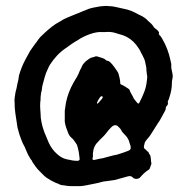

<svg xmlns="http://www.w3.org/2000/svg" viewBox="-20 -668 642 658"><path d="M228 -30Q222 -30 215.5 -30.5Q209 -31 203 -32Q201 -33 197 -33Q190 -33 184 -36Q181 -38 178 -39Q175 -40 172 -41Q154 -49 138 -60Q137 -61 136 -62Q135 -63 133 -64L115 -82Q108 -89 102 -97Q96 -105 91 -113Q90 -115 89 -117.5Q88 -120 86 -121Q76 -136 69 -154Q65 -165 58 -177Q55 -185 52 -192Q49 -199 47 -206Q45 -214 42.5 -221.5Q40 -229 39 -237L38 -244Q35 -262 32.5 -280.5Q30 -299 30 -317Q29 -326 30.5 -334.5Q32 -343 33 -351Q35 -359 37 -367Q39 -375 40 -383Q42 -389 43 -395.5Q44 -402 45 -409Q53 -437 66 -462L78 -484Q83 -494 89.5 -502.5Q96 -511 102 -520Q102 -520 104 -522Q111 -533 118 -541Q123 -546 127.5 -550Q132 -554 136 -558Q147 -568 158.5 -577Q170 -586 183 -593Q188 -595 190 -597Q196 -601 202.5 -604Q209 -607 216 -610L275 -634Q286 -639 298 -641.5Q310 -644 322 -646Q330 -647 338 -647.5Q346 -648 353 -647Q365 -647 377 -644L417 -635Q434 -630 448 -622Q451 -620 454.5 -618.5Q458 -617 462 -615Q477 -608 487 -597Q493 -592 498.5 -586.5Q504 -581 508 -574Q510 -572 512.5 -570Q515 -568 518 -566Q525 -559 525 -556Q525 -553 524 -552Q526 -548 527 -547Q530 -545 532 -541.5Q534 -538 536 -535Q556 -501 564 -462Q565 -460 565 -457Q568 -449 567 -441Q567 -439 567 -436Q567 -433 568 -430L571 -416Q573 -407 571 -399Q570 -395 569.5 -390.5Q569 -386 569 -382Q569 -360 561 -336Q560 -333 559 -329.5Q558 -326 556 -323Q556 -322 555.5 -321.5Q555 -321 555 -320Q555 -317 555.5 -314.5Q556 -312 555 -310Q554 -308 552.5 -306Q551 -304 549 -302Q549 -301 548.5 -299.5Q548 -298 548 -296Q548 -292 545 -287Q539 -277 533.5 -266Q528 -255 520 -244Q519 -242 517 -239Q515 -236 513 -233Q509 -226 504 -218.5Q499 -211 494 -203Q493 -201 490 -198L481 -187Q477 -183 475.5 -177Q474 -171 473 -165Q473 -160 476 -158Q479 -156 481.5 -153Q484 -150 487 -148Q489 -148 489 -146Q490 -142 493 -138.5Q496 -135 496 -130Q496 -129 496.5 -127.5Q497 -126 497 -125Q497 -121 497.5 -116.5Q498 -112 499 -107L493 -90Q492 -89 491.5 -88Q491 -87 489 -86Q481 -81 474 -74.5Q467 -68 461 -61Q459 -58 456 -57Q453 -56 450 -55Q445 -54 438 -57L435 -60Q429 -66 420 -64L416 -63Q406 -60 394.5 -57Q383 -54 372 -51Q367 -50 361.5 -49.5Q356 -49 351 -48Q335 -47 320 -42L306 -39Q301 -38 296 -37Q291 -36 286 -35Q277 -33 268 -31.5Q259 -30 250 -30ZM248 -117Q253 -119 253 -123Q252 -131 251 -139.5Q250 -148 248 -156L245 -168Q244 -172 241 -176Q237 -181 234 -186Q231 -191 226 -195Q217 -202 213 -214L210 -222Q206 -232 203.5 -242Q201 -252 202 -262V-289Q203 -296 204 -302.5Q205 -309 206 -316Q213 -351 232 -385L244 -405Q249 -414 254 -427Q256 -431 258 -434.5Q260 -438 261 -441Q263 -446 266.5 -450Q270 -454 274 -458Q280 -463 286 -467Q292 -471 299 -472Q301 -472 301.5 -472.5Q302 -473 303 -473Q309 -477 318 -473Q325 -471 331.5 -469Q338 -467 343 -462Q345 -460 347 -460Q353 -459 357 -455.5Q361 -452 365 -447Q373 -437 381 -425Q385 -419 386 -416Q388 -408 390 -400Q392 -392 392 -384Q392 -379 396 -378Q403 -375 408.5 -371.5Q414 -368 420 -364Q421 -363 422 -362.5Q423 -362 424 -360Q426 -353 429.5 -347.5Q433 -342 436 -336Q438 -330 442 -325.5Q446 -321 450 -316Q450 -316 452 -314Q454 -312 456 -314Q458 -316 458 -317Q467 -334 474 -352Q481 -370 483 -389Q484 -396 484.5 -402Q485 -408 483 -415Q483 -421 482 -424Q482 -432 481 -439Q480 -446 478 -453Q477 -460 474 -466.5Q471 -473 468 -479Q467 -481 466 -483Q465 -485 464 -486Q461 -494 456.5 -500.5Q452 -507 447 -514Q429 -537 402 -547Q387 -552 372 -556Q357 -560 340 -558H332Q321 -559 310 -557Q299 -555 288 -551Q277 -547 266.5 -542Q256 -537 246 -530Q235 -524 225 -517Q215 -510 204 -502Q188 -491 175 -477Q162 -463 151 -446Q149 -443 147.5 -439.5Q146 -436 144 -432Q137 -418 133 -403Q129 -388 125 -373Q124 -367 123.5 -361.5Q123 -356 121 -351L119 -334Q119 -330 119 -326Q119 -322 118 -318Q117 -306 118 -294Q118 -290 118.5 -287Q119 -284 119 -280Q119 -264 122.5 -247.5Q126 -231 132 -215L147 -179Q158 -155 177 -139Q191 -126 209 -122Q214 -121 219.5 -120Q225 -119 229 -118Q234 -117 239 -117Q244 -117 248 -117ZM313 -313Q315 -312 320.5 -319Q326 -326 330 -330Q330 -330 332 -334V-336Q330 -338 330 -338H327Q326 -338 324 -336Q320 -331 315.5 -323Q311 -315 313 -313ZM301 -120H304Q312 -122 319 -123.5Q326 -125 333 -126Q345 -129 357 -132.5Q369 -136 381 -138Q391 -141 400 -144Q409 -147 419 -151Q423 -153 423 -153Q428 -156 428 -161Q428 -169 426 -172Q425 -175 424 -178Q423 -181 422 -185Q417 -198 407 -207L398 -217Q397 -220 393 -226Q388 -232 382 -237Q378 -239 375 -239Q371 -239 366 -236Q359 -230 353 -223L341 -208Q335 -201 328.5 -195Q322 -189 316 -182Q301 -168 299 -147Q298 -141 298.5 -135.5Q299 -130 297 -125V-124Q297 -120 301 -120Z"/></svg>

Font: Lacquer
Style: Regular
Weight: 400
Designer: Eli Block, Niki Polyocan
Version: Version 1.100